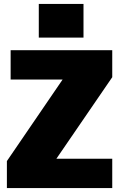

<svg xmlns="http://www.w3.org/2000/svg" viewBox="-20 -955 604 975"><path d="M15 -137 373 -661 485 -551H34V-700H550V-563L191 -39L78 -149H550V0H15ZM404 -935V-764H177V-935Z"/></svg>

Font: Pathway Extreme Condensed Black
Style: Regular
Weight: 900
Width: 3
Version: Version 1.001;gftools[0.9.26]